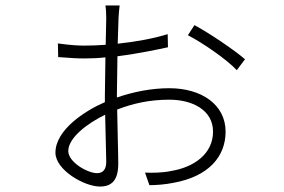

<svg xmlns="http://www.w3.org/2000/svg" viewBox="-20 -637 1040 703"><path d="M692 -545 668 -508C719 -482 810 -420 847 -380L877 -420C838 -454 746 -516 692 -545ZM365 -217 369 -45C369 -20 360 -3 335 -3C301 -3 230 -43 230 -84C230 -133 301 -186 365 -217ZM192 -478 193 -428C244 -424 264 -423 289 -423C314 -423 340 -424 366 -427L364 -286V-263C290 -231 183 -161 183 -78C183 -15 288 46 346 46C390 46 413 22 413 -38C413 -79 410 -161 409 -236C467 -258 526 -272 600 -272C683 -272 760 -235 760 -155C760 -74 691 -25 607 -11C574 -4 538 -4 511 -5L527 41C548 41 584 39 617 32C742 9 806 -62 806 -155C806 -253 719 -314 600 -314C535 -314 469 -301 408 -280V-289L410 -431C489 -441 563 -457 595 -464L594 -512C543 -496 477 -484 411 -477L414 -571C415 -584 416 -604 418 -617H366C368 -606 369 -586 369 -570L367 -473C340 -471 314 -470 289 -470C271 -470 242 -471 192 -478Z"/></svg>

Font: GenYoGothic2 TW L
Style: Regular
Weight: 300
Version: Version 2.100;PS 2.1;hotconv 16.6.51;makeotf.lib2.5.65220 DE